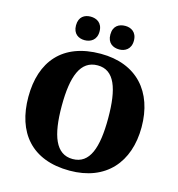

<svg xmlns="http://www.w3.org/2000/svg" viewBox="-132 -1042 1084 1166"><g transform="rotate(15 410.0 -458.5)"><path d="M512 -779C547 -779 585 -799 585 -853C585 -908 547 -927 512 -927C473 -927 437 -908 437 -853C437 -799 473 -779 512 -779ZM294 -779C331 -779 369 -799 369 -853C369 -908 331 -927 294 -927C257 -927 221 -908 221 -853C221 -799 257 -779 294 -779ZM411 10C639 10 766 -137 766 -358C766 -580 639 -725 412 -725C171 -725 54 -580 54 -359C54 -137 171 10 411 10ZM411 -63C304 -63 264 -172 264 -358C264 -544 304 -652 412 -652C518 -652 556 -544 556 -358C556 -172 518 -63 411 -63Z"/></g></svg>

Font: Noto Serif Thai Black
Style: Regular
Weight: 900
Designer: Monotype Design Team
Foundry: Monotype Imaging Inc.
Version: Version 2.002